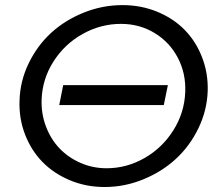

<svg xmlns="http://www.w3.org/2000/svg" viewBox="-20 -726 853 752"><path d="M212 -314.5 227.5 -392.5H637.5L621.5 -314.5ZM460 -706Q532.5 -706 595.8 -680Q659 -654 703 -609.2Q747 -564.5 771.2 -502.2Q795.5 -440 793.5 -370Q791 -293.5 757.2 -223.8Q723.5 -154 669 -103.8Q614.5 -53.5 541.2 -23.5Q468 6.5 389.5 6.5Q317 6.5 253.8 -20Q190.5 -46.5 146.5 -91.5Q102.5 -136.5 78.2 -199Q54 -261.5 56.5 -331.5Q58.5 -408 92.2 -477.8Q126 -547.5 180.2 -597.2Q234.5 -647 307.8 -676.5Q381 -706 460 -706ZM454 -632.5Q374.5 -632.5 303.8 -593Q233 -553.5 189.5 -485.2Q146 -417 143 -336.5Q141 -281 159.8 -231.2Q178.5 -181.5 212.5 -145.5Q246.5 -109.5 294.8 -88.2Q343 -67 397.5 -67Q476 -67 546 -107Q616 -147 659.2 -216Q702.5 -285 705.5 -365.5Q708.5 -439 676.2 -500.2Q644 -561.5 585 -597Q526 -632.5 454 -632.5Z"/></svg>

Font: Argentum Sans Light
Style: Italic
Weight: 300
Italic angle: -11.3°
Designer: Julieta Ulanovsky (font), Owen Earl (portions from Jones font), Cristiano Sobral (main changes and remaster)
Foundry: Julieta Ulanovsky (font), Owen Earl (portions from Jones font), Cristiano Sobral (main changes and remaster)
Version: Version 3.127